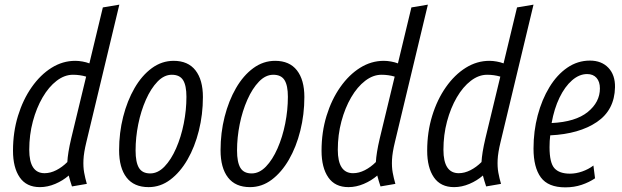

<svg xmlns="http://www.w3.org/2000/svg" viewBox="-20 -796 2680 827"><path d="M152 10Q94 10 65 -32Q36 -74 36 -147Q36 -227 57.5 -297Q79 -367 116.5 -420.5Q154 -474 202 -504Q250 -534 304 -534Q319 -534 335.5 -531Q352 -528 365 -523L423 -764L494 -776L352 -184Q341 -139 339.5 -108Q338 -77 342.5 -52.5Q347 -28 354 -4L290 7Q286 -6 282.5 -16.5Q279 -27 276 -40Q251 -18 218 -4Q185 10 152 10ZM172 -50Q197 -50 222.5 -63Q248 -76 270 -98Q271 -117 275 -142Q279 -167 287 -201L351 -466Q324 -474 294 -474Q258 -474 224 -448Q190 -422 163.5 -376.5Q137 -331 121.5 -273Q106 -215 106 -151Q106 -50 172 -50Z M620 10Q557 10 525 -31.5Q493 -73 493 -149Q493 -224 510.5 -293Q528 -362 559.5 -416.5Q591 -471 634 -502.5Q677 -534 728 -534Q790 -534 822 -493Q854 -452 854 -378Q854 -303 836.5 -233Q819 -163 787.5 -108.5Q756 -54 713.5 -22Q671 10 620 10ZM627 -49Q660 -49 688.5 -78.5Q717 -108 738.5 -157Q760 -206 771.5 -264Q783 -322 783 -379Q783 -428 768.5 -451Q754 -474 720 -474Q687 -474 658.5 -444.5Q630 -415 608.5 -366.5Q587 -318 575.5 -261Q564 -204 564 -148Q564 -97 578.5 -73Q593 -49 627 -49Z M1057 10Q994 10 962 -31.5Q930 -73 930 -149Q930 -224 947.5 -293Q965 -362 996.5 -416.5Q1028 -471 1071 -502.5Q1114 -534 1165 -534Q1227 -534 1259 -493Q1291 -452 1291 -378Q1291 -303 1273.5 -233Q1256 -163 1224.5 -108.5Q1193 -54 1150.5 -22Q1108 10 1057 10ZM1064 -49Q1097 -49 1125.5 -78.5Q1154 -108 1175.5 -157Q1197 -206 1208.5 -264Q1220 -322 1220 -379Q1220 -428 1205.5 -451Q1191 -474 1157 -474Q1124 -474 1095.5 -444.5Q1067 -415 1045.5 -366.5Q1024 -318 1012.5 -261Q1001 -204 1001 -148Q1001 -97 1015.5 -73Q1030 -49 1064 -49Z M1481 10Q1423 10 1394 -32Q1365 -74 1365 -147Q1365 -227 1386.5 -297Q1408 -367 1445.5 -420.5Q1483 -474 1531 -504Q1579 -534 1633 -534Q1648 -534 1664.5 -531Q1681 -528 1694 -523L1752 -764L1823 -776L1681 -184Q1670 -139 1668.5 -108Q1667 -77 1671.5 -52.5Q1676 -28 1683 -4L1619 7Q1615 -6 1611.5 -16.5Q1608 -27 1605 -40Q1580 -18 1547 -4Q1514 10 1481 10ZM1501 -50Q1526 -50 1551.5 -63Q1577 -76 1599 -98Q1600 -117 1604 -142Q1608 -167 1616 -201L1680 -466Q1653 -474 1623 -474Q1587 -474 1553 -448Q1519 -422 1492.5 -376.5Q1466 -331 1450.5 -273Q1435 -215 1435 -151Q1435 -50 1501 -50Z M1936 10Q1878 10 1849 -32Q1820 -74 1820 -147Q1820 -227 1841.5 -297Q1863 -367 1900.5 -420.5Q1938 -474 1986 -504Q2034 -534 2088 -534Q2103 -534 2119.5 -531Q2136 -528 2149 -523L2207 -764L2278 -776L2136 -184Q2125 -139 2123.5 -108Q2122 -77 2126.5 -52.5Q2131 -28 2138 -4L2074 7Q2070 -6 2066.5 -16.5Q2063 -27 2060 -40Q2035 -18 2002 -4Q1969 10 1936 10ZM1956 -50Q1981 -50 2006.5 -63Q2032 -76 2054 -98Q2055 -117 2059 -142Q2063 -167 2071 -201L2135 -466Q2108 -474 2078 -474Q2042 -474 2008 -448Q1974 -422 1947.5 -376.5Q1921 -331 1905.5 -273Q1890 -215 1890 -151Q1890 -50 1956 -50Z M2415 11Q2341 11 2309.5 -32Q2278 -75 2278 -156Q2278 -231 2296 -299Q2314 -367 2346.5 -420.5Q2379 -474 2423.5 -504.5Q2468 -535 2521 -535Q2571 -535 2600.5 -504Q2630 -473 2629 -420Q2627 -322 2551 -270.5Q2475 -219 2350 -213Q2347 -189 2347 -162Q2347 -95 2368 -71.5Q2389 -48 2435 -48Q2461 -48 2488 -57.5Q2515 -67 2536 -83L2543 -28Q2518 -11 2485.5 0Q2453 11 2415 11ZM2356 -266Q2459 -271 2511.5 -313.5Q2564 -356 2564 -415Q2564 -444 2549.5 -460.5Q2535 -477 2509 -477Q2475 -477 2444 -450Q2413 -423 2390 -375.5Q2367 -328 2356 -266Z"/></svg>

Font: Ubuntu Sans Condensed
Style: Italic
Weight: 400
Width: 3
Italic angle: -13.5°
Designer: Dalton Maag Ltd
Foundry: Dalton Maag Ltd
Version: Version 1.006; ttfautohint (v1.8.4.7-5d5b)